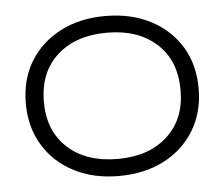

<svg xmlns="http://www.w3.org/2000/svg" viewBox="-41 -802 642 550"><g transform="rotate(-5 280.5 -527.0)"><path d="M280 -297Q207 -297 151 -326Q95 -355 63.5 -407Q32 -459 32 -527Q32 -596 63.5 -647.5Q95 -699 151 -728Q207 -757 280 -757Q354 -757 410 -728Q466 -699 497.5 -647.5Q529 -596 529 -527Q529 -459 497.5 -407Q466 -355 410 -326Q354 -297 280 -297ZM281 -346Q370 -346 423.5 -394.5Q477 -443 477 -527Q477 -612 423.5 -660.5Q370 -709 281 -709Q191 -709 137.5 -660.5Q84 -612 84 -527Q84 -443 137.5 -394.5Q191 -346 281 -346Z"/></g></svg>

Font: Unbounded ExtraLight
Style: Regular
Weight: 250
Designer: Luke Prowse, Jean-Baptiste Morizot, Fátima Lázaro, Florian Runge
Foundry: NaN
Version: Version 1.701;gftools[0.9.28.dev5+ged2979d]